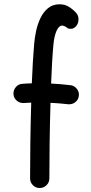

<svg xmlns="http://www.w3.org/2000/svg" viewBox="-20 -852 437 919"><path d="M44.4 -401.4Q43.5 -420.4 55.7 -435.1Q67.9 -449.7 86.9 -450.7Q99.1 -451.7 110.4 -452.4Q121.6 -453.1 132.3 -453.1Q134.3 -505.9 137.2 -554.4Q140.1 -603 143.6 -643.1Q146 -670.9 152.8 -703.6Q159.7 -736.3 173.6 -765.4Q187.5 -794.4 210 -813Q232.4 -831.5 265.6 -831.5Q290.5 -831.5 310.3 -819.1Q330.1 -806.6 345.2 -789.6Q356.4 -776.4 355.7 -758.1Q355 -739.7 345.7 -728.5Q335 -716.3 325 -714.6Q314.9 -712.9 305.2 -715.8Q289.6 -729.5 276.9 -729.5Q262.2 -729.5 250.7 -704.6Q239.3 -679.7 235.4 -635.3Q231.9 -597.2 229.2 -550.3Q226.6 -503.4 224.6 -452.1Q247.6 -451.2 270.5 -449Q293.5 -446.8 316.9 -444.3Q335.4 -442.4 347.7 -427Q359.9 -411.6 357.4 -393.1Q355.5 -374.5 340.1 -362.8Q324.7 -351.1 306.2 -353Q263.2 -357.9 221.7 -359.9Q218.8 -262.2 217.5 -166Q216.3 -69.8 216.3 2Q216.3 21 202.6 34.4Q189 47.9 169.9 47.9Q150.9 47.9 137.5 34.4Q124 21 124 2Q124 -70.3 125.2 -166.3Q126.5 -262.2 129.4 -360.8Q109.9 -360.4 93.8 -358.9Q74.7 -357.9 60.3 -370.1Q45.9 -382.3 44.4 -401.4Z"/></svg>

Font: Mikhak Medium
Style: Regular
Weight: 500
Designer: Amin Abedi
Version: Version 3.3